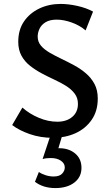

<svg xmlns="http://www.w3.org/2000/svg" viewBox="-20 -690 566 978"><path d="M377 -161Q377 -191 360.5 -213Q344 -235 317 -252Q290 -269 257.5 -284Q225 -299 193 -316Q161 -333 133.5 -354.5Q106 -376 89.5 -406Q73 -436 73 -477Q73 -538 102 -580.5Q131 -623 180 -646.5Q229 -670 289 -670Q328 -670 373.5 -660Q419 -650 454 -631L416 -535Q386 -561 345 -575.5Q304 -590 269 -590Q234 -590 212.5 -577Q191 -564 181.5 -544Q172 -524 172 -504Q172 -477 188.5 -457.5Q205 -438 232.5 -422Q260 -406 292.5 -390.5Q325 -375 357.5 -357.5Q390 -340 417.5 -316.5Q445 -293 461.5 -262Q478 -231 478 -188Q478 -124 446.5 -79Q415 -34 363.5 -11Q312 12 249 12Q186 12 131.5 -7Q77 -26 42 -53L94 -142Q130 -110 177.5 -90Q225 -70 272 -70Q319 -70 348 -94.5Q377 -119 377 -161ZM237 0H297L269 93L226 79Q236 72 250 68.5Q264 65 282 65Q331 65 363 92Q395 119 395 165Q395 212 358.5 240Q322 268 262 268Q231 268 205 260Q179 252 158 236L178 186Q192 196 212.5 202.5Q233 209 253 209Q283 209 296.5 194.5Q310 180 310 163Q310 142 290 128.5Q270 115 239 115Q229 115 218.5 116Q208 117 197 120Z"/></svg>

Font: Ysabeau SC SemiBold
Style: Regular
Weight: 600
Designer: Christian Thalmann (Catharsis Fonts)
Version: Version 2.001;gftools[0.9.30]; featfreeze: smcp